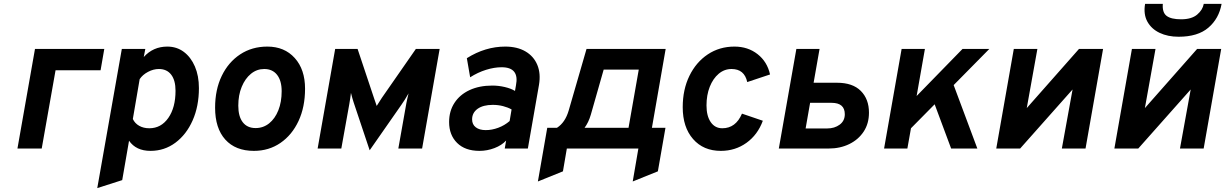

<svg xmlns="http://www.w3.org/2000/svg" viewBox="-20 -762 6287 985"><path d="M69.5 0 159.5 -511H515L496 -401.5H265L194 0Z M479 203 605 -511H725.5L717.5 -469.5Q765.5 -523 838.5 -523Q886.5 -523 922.8 -496Q959 -469 979.8 -421Q1000.5 -373 1000.5 -310Q1000.5 -217 968.2 -144.2Q936 -71.5 879.8 -29.8Q823.5 12 752 12Q678 12 642 -40L607 162ZM746 -104Q806.5 -104 843.5 -157Q880.5 -210 880.5 -296.5Q880.5 -350 858.2 -379Q836 -408 795 -408Q767 -408 739.2 -393.2Q711.5 -378.5 696.5 -356L661.5 -151.5Q672 -129 694.2 -116.5Q716.5 -104 746 -104Z M1282.5 12Q1188 12 1135.8 -46Q1083.5 -104 1083.5 -209.5Q1083.5 -302 1117.5 -372.5Q1151.5 -443 1212 -483Q1272.5 -523 1351.5 -523Q1439.5 -523 1492.2 -464.2Q1545 -405.5 1545 -307Q1545 -213 1511.5 -141.2Q1478 -69.5 1418.8 -28.8Q1359.5 12 1282.5 12ZM1291.5 -105Q1330.5 -105 1360.8 -129.2Q1391 -153.5 1408 -196.2Q1425 -239 1425 -294Q1425 -348 1401.5 -378Q1378 -408 1335.5 -408Q1297.5 -408 1267.5 -383.5Q1237.5 -359 1220 -316.5Q1202.5 -274 1202.5 -220Q1202.5 -164.5 1225.5 -134.8Q1248.5 -105 1291.5 -105Z M1876.5 9 1794 -237.5Q1787.5 -257 1780.5 -285.5Q1779 -273 1776.8 -258Q1774.5 -243 1772 -228L1731 0H1609.5L1699.5 -511H1814.5L1901 -252Q1904.5 -242 1907.5 -233.5Q1910.5 -225 1912.5 -218.5Q1923.5 -237 1939 -260L2113.5 -511H2235.5L2145.5 0H2023.5L2065 -234Q2067.5 -246.5 2070.2 -258.5Q2073 -270.5 2076 -283Q2066.5 -266 2057 -251Q2047.5 -236 2039 -224Z M2440 12Q2366 12 2325 -28.8Q2284 -69.5 2284 -136Q2284 -192 2311.5 -234.2Q2339 -276.5 2389 -299.8Q2439 -323 2505.5 -323Q2538 -323 2569.8 -315.5Q2601.5 -308 2622 -295.5L2627 -324Q2645.5 -417 2553.5 -417Q2516 -417 2473.5 -403.8Q2431 -390.5 2392 -365.5L2375 -463.5Q2469.5 -523 2572 -523Q2633.5 -523 2675.8 -498.2Q2718 -473.5 2736.5 -429.2Q2755 -385 2745 -326L2688 0H2569.5L2576.5 -41Q2554 -16.5 2516.5 -2.2Q2479 12 2440 12ZM2472 -94.5Q2503.5 -94.5 2536 -106.5Q2568.5 -118.5 2594.5 -141L2604.5 -200.5Q2586 -211 2561 -217.5Q2536 -224 2508 -224Q2458.5 -224 2430.2 -203.8Q2402 -183.5 2402 -149.5Q2402 -123.5 2420.8 -109Q2439.5 -94.5 2472 -94.5Z M2739.5 169 2787.5 -106.5H2837.5Q2879.5 -133.5 2897.5 -195L2989 -511H3395L3324.5 -106.5H3394L3355 117L3226 169L3255 0H2888L2868 117ZM2979 -106.5H3204.5L3257 -405H3077L3011 -173.5Q3005 -153 2997 -136.5Q2989 -120 2979 -106.5Z M3678 12Q3588.5 12 3535.5 -48.8Q3482.5 -109.5 3482.5 -212Q3482.5 -302.5 3516.8 -372.8Q3551 -443 3611 -483Q3671 -523 3748 -523Q3817 -523 3866.5 -484.2Q3916 -445.5 3930.5 -380L3813.5 -341Q3799 -408 3733 -408Q3696 -408 3667 -383.5Q3638 -359 3621.2 -316.8Q3604.5 -274.5 3604.5 -221Q3604.5 -167 3626.2 -135.5Q3648 -104 3685.5 -104Q3754.5 -104 3786.5 -179L3893.5 -142.5Q3867 -70.5 3809.5 -29.2Q3752 12 3678 12Z M3975.5 0 4065.5 -511H4184.5L4154 -337.5H4274Q4354.5 -337.5 4396.2 -295.5Q4438 -253.5 4438 -184Q4438 -128 4410.8 -86.8Q4383.5 -45.5 4336.8 -22.8Q4290 0 4231 0ZM4113 -103H4223.5Q4261.5 -103 4287.8 -122.5Q4314 -142 4314 -176Q4314 -234.5 4246 -234.5H4136Z M4515.5 0 4605.5 -511H4725L4682.5 -269.5L4918 -511H5055.5L4872.5 -325.5L4994 0H4859.5L4775 -227L4653.5 -104L4635 0Z M5091 0 5181 -511H5302L5247.5 -207.5L5515.5 -511H5639L5549 0H5427.5L5482.5 -303L5213.5 0Z M5697 0 5787 -511H5908L5853.5 -207.5L6121.5 -511H6245L6155 0H6033.5L6088.5 -303L5819.5 0ZM6026.5 -573.5Q5971 -573.5 5929 -593.5Q5887 -613.5 5866.2 -651.2Q5845.5 -689 5854.5 -742H5945.5Q5942 -698 5965 -680.5Q5988 -663 6039 -663Q6093 -663 6121.5 -687Q6150 -711 6155.5 -742H6247Q6233.5 -666.5 6179.2 -620Q6125 -573.5 6026.5 -573.5Z"/></svg>

Font: Overpass
Style: Bold Italic
Weight: 700
Italic angle: -10°
Designer: Delve Withrington, Dave Bailey, Thomas Jockin
Foundry: Delve Fonts LLC
Version: Version 4.000; ttfautohint (v1.8.3)